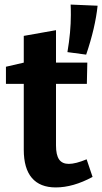

<svg xmlns="http://www.w3.org/2000/svg" viewBox="-20 -808 447 840"><path d="M385 -34Q300 12 224 12Q155 12 119.5 -29.5Q84 -71 84 -153V-441H6V-516L84 -534V-651L225 -676V-534H362L360 -441H225V-172Q225 -130 238.5 -110.5Q252 -91 281 -91Q311 -91 359 -111ZM275 -580Q290 -668 290 -743Q290 -773 289 -788L407 -783Q397 -687 357 -569Z"/></svg>

Font: Bitter Pro
Style: Bold
Weight: 700
Designer: Sol Matas, and Bitter project Authors
Foundry: Sol Matas
Version: Version 1.010